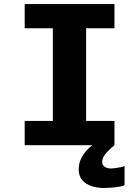

<svg xmlns="http://www.w3.org/2000/svg" viewBox="-20 -720 690 952"><path d="M102.4 0V-120.3H242V-579.7H102.4V-700H547.6V-579.7H407V-120.3H547.6V0ZM597.6 103.2V198.5Q581.6 205.3 551.3 208.7Q521.1 212.1 493.8 212.1Q462.5 212.1 434.1 202.7Q405.6 193.3 388 173.2Q370.3 153.1 370.3 120.6Q370.3 90.8 382 66.9Q393.6 42.9 409.5 25.8Q425.3 8.6 437.9 0H547.6Q527.4 16 507 38.2Q486.6 60.5 486.6 82.7Q486.6 94.9 493.4 102.1Q500.1 109.4 510.1 112.4Q520 115.4 529.6 115.4Q538.4 115.4 552.2 113.6Q566.1 111.7 579 108.9Q591.9 106.1 597.6 103.2Z"/></svg>

Font: Trispace Thin
Style: Regular
Weight: 100
Designer: Tyler Finck
Foundry: Etcetera Type Company
Version: Version 1.210